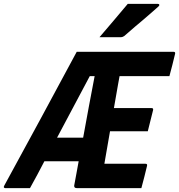

<svg xmlns="http://www.w3.org/2000/svg" viewBox="-46 -966 920 986"><path d="M108 0H-20Q-23 0 -25.5 -3Q-28 -6 -24 -13Q164 -357 348 -700H845Q856 -700 853 -689Q846 -660 839 -632Q832 -604 824 -575H568Q566 -564 564 -553Q562 -542 560 -531Q555 -501 549.5 -471Q544 -441 539 -411H732Q743 -411 740 -400Q733 -372 726.5 -346Q720 -320 713 -292H519Q512 -250 504.5 -208.5Q497 -167 490 -125H701Q712 -125 709 -114Q702 -85 695 -57Q688 -29 680 0H348Q334 0 335 -13Q341 -44 346.5 -75Q352 -106 358 -138H182Q164 -103 145.5 -68.5Q127 -34 108 0ZM415 -575Q373 -496 331 -417Q289 -338 247 -259H381Q395 -338 410 -417Q425 -496 440 -575ZM610 -946H765Q771 -946 772 -941.5Q773 -937 767 -932Q743 -911 725 -895Q707 -879 689 -864Q671 -849 648 -829.5Q625 -810 592 -781Q589 -779 584.5 -777Q580 -775 574 -775H465Q503 -820 537.5 -860Q572 -900 610 -946Z"/></svg>

Font: Recursive Sn Lnr St
Style: Bold Italic
Weight: 700
Italic angle: -15°
Version: Version 1.079;hotconv 1.0.112;makeotfexe 2.5.65598; ttfautoh